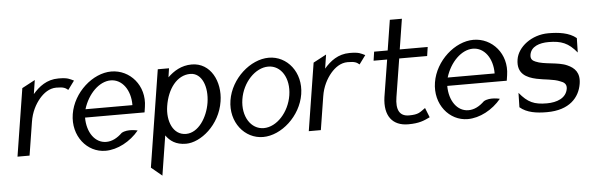

<svg xmlns="http://www.w3.org/2000/svg" viewBox="-51 -797 3552 1157"><g transform="rotate(-5 1725.5 -218.0)"><path d="M29 0H102L134 -201C143 -260 168 -306 196 -339C221 -368 255 -394 298 -394C343 -394 353 -387 369 -374L408 -427C382 -439 373 -448 315 -448C245 -448 197 -410 160 -367L173 -451L94 -409Z M383 -226C362 -95 450 11 561 11C634 11 712 -31 764 -94C764 -94 704 -110 667 -88C637 -59 605 -42 570 -42C502 -42 455 -109 455 -199H815L820 -232C840 -360 749 -462 636 -462C525 -462 404 -357 383 -226ZM462 -249C490 -341 559 -409 628 -409C697 -409 747 -341 746 -249Z M824 136 889 190 927 -50C951 -16 986 11 1048 11C1136 11 1255 -83 1277 -225C1296 -344 1237 -462 1123 -462C1060 -462 1013 -432 977 -397L985 -451H917ZM954 -224C970 -328 1029 -406 1109 -406C1180 -406 1213 -319 1198 -224C1184 -136 1128 -48 1053 -48C974 -48 940 -136 954 -224Z M1337 -226C1316 -95 1403 11 1514 11C1625 11 1744 -95 1765 -226C1786 -357 1700 -462 1589 -462C1478 -462 1358 -357 1337 -226ZM1409 -226C1425 -328 1503 -409 1581 -409C1659 -409 1709 -328 1693 -226C1677 -124 1601 -42 1523 -42C1445 -42 1393 -124 1409 -226Z M1791 0H1864L1896 -201C1905 -260 1930 -306 1958 -339C1983 -368 2017 -394 2060 -394C2105 -394 2115 -387 2131 -374L2170 -427C2144 -439 2135 -448 2077 -448C2007 -448 1959 -410 1922 -367L1935 -451L1856 -409Z M2217 -389H2299L2263 -165C2247 -52 2297 11 2392 11C2460 11 2488 -3 2524 -20L2501 -78C2468 -55 2460 -42 2401 -42C2343 -42 2323 -84 2335 -158L2372 -389H2541L2549 -443H2380L2409 -626H2336L2307 -443H2225Z M2574 -226C2553 -95 2641 11 2752 11C2825 11 2903 -31 2955 -94C2955 -94 2895 -110 2858 -88C2828 -59 2796 -42 2761 -42C2693 -42 2646 -109 2646 -199H3006L3011 -232C3031 -360 2940 -462 2827 -462C2716 -462 2595 -357 2574 -226ZM2653 -249C2681 -341 2750 -409 2819 -409C2888 -409 2938 -341 2937 -249Z M3082 -321C3068 -235 3126 -208 3186 -195C3230 -185 3289 -184 3327 -167C3348 -160 3366 -148 3362 -120C3353 -63 3296 -42 3235 -42C3159 -42 3120 -59 3070 -120L3068 -33C3110 3 3169 11 3231 11C3368 11 3429 -61 3442 -142C3453 -209 3421 -240 3378 -259C3324 -284 3239 -276 3188 -299C3171 -306 3158 -316 3162 -342C3170 -392 3222 -409 3277 -409C3353 -409 3397 -392 3447 -331L3449 -418C3406 -454 3342 -462 3280 -462C3179 -462 3094 -396 3082 -321Z"/></g></svg>

Font: Charger Sport
Style: DfNrwObl
Weight: 400
Designer: Jasper
Foundry: Cannot Into Space Fonts
Version: Version 1.1